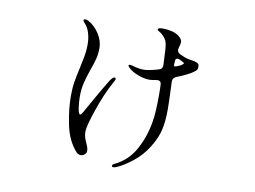

<svg xmlns="http://www.w3.org/2000/svg" viewBox="-72 -711 1144 862"><g transform="rotate(10 500.0 -280.0)"><path d="M791 -467V-463Q791 -451 783 -445Q775 -439 774 -438Q750 -421 701 -402Q684 -395 685 -377Q689 -281 689 -253Q689 -198 680 -158.5Q671 -119 644 -76Q617 -32 577 -1Q537 30 508 42Q499 46 494 46Q486 46 486 41Q486 34 496 30Q555 2 587.5 -56.5Q620 -115 632 -188Q639 -228 639 -310Q639 -340 638 -355Q638 -366 632 -370.5Q626 -375 615 -373Q591 -369 585 -369Q559 -369 529 -381Q499 -393 486 -408Q481 -413 481 -416Q481 -420 488 -420Q491 -420 499 -418Q528 -409 550 -409Q574 -409 618 -422Q636 -427 635 -446Q632 -525 629 -538Q626 -556 614.5 -569.5Q603 -583 593 -588Q582 -594 582 -598Q582 -606 604 -606Q626 -606 650 -600Q668 -595 681.5 -583.5Q695 -572 695 -560Q695 -555 694 -550.5Q693 -546 692 -543L689 -531L688 -525Q688 -513 700 -506Q726 -494 735 -492Q742 -490 757 -488Q772 -486 781.5 -481.5Q791 -477 791 -467ZM435 -346Q435 -341 425 -324Q396 -272 369 -193.5Q342 -115 342 -90Q342 -76 345 -65.5Q348 -55 355 -40Q356 -38 360.5 -27Q365 -16 365 -6Q365 5 356.5 11.5Q348 18 340 18Q326 18 316 5Q278 -39 264 -108.5Q250 -178 250 -236Q250 -274 255 -303Q260 -332 269 -372Q270 -378 277 -411Q284 -444 284 -478Q284 -504 276.5 -529Q269 -554 254 -569Q247 -576 247 -580Q247 -586 254 -586Q261 -586 269 -582Q297 -567 318 -535.5Q339 -504 339 -470Q339 -444 333.5 -421.5Q328 -399 316 -367Q304 -332 297 -303.5Q290 -275 290 -240Q290 -217 294 -189Q298 -161 306 -161Q309 -161 317 -174Q332 -201 361 -252Q390 -303 408 -332Q421 -352 429 -352Q431 -352 433 -350Q435 -348 435 -346ZM724 -468Q724 -471 718 -474L708 -479Q700 -484 694 -484Q683 -484 683 -472Q682 -465 682 -450Q682 -448 686 -448Q693 -448 709 -456Q712 -457 713.5 -458Q715 -459 716 -460Q724 -465 724 -468Z"/></g></svg>

Font: Shippori Mincho B1
Style: Regular
Weight: 400
Designer: FONTDASU
Foundry: FONTDASU / Google Inc. / but / Adobe
Version: Version 3.110; ttfautohint (v1.8.3)